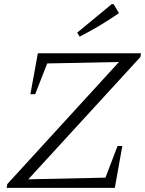

<svg xmlns="http://www.w3.org/2000/svg" viewBox="-20 -903 698 923"><path d="M655 -629 116 -41 487 -49 545 -201H568L532 0H12L15 -18L552 -605L207 -598L149 -450H126L162 -647H658ZM363 -727 351 -746 517 -883H526L552 -840Q507 -809 460.5 -781Q414 -753 363 -727Z"/></svg>

Font: Piazzolla SC Light
Style: Italic
Weight: 300
Italic angle: -11.3°
Designer: Juan Pablo del Peral
Foundry: Huerta Tipografica
Version: Version 1.330